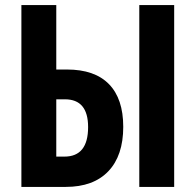

<svg xmlns="http://www.w3.org/2000/svg" viewBox="-20 -734 768 754"><path d="M64 0V-714H201V-461H243Q352 -461 408 -403.5Q464 -346 464 -236Q464 -123 405.5 -61.5Q347 0 238 0ZM527 0V-714H664V0ZM201 -119H233Q326 -119 326 -235Q326 -344 235 -344H201Z"/></svg>

Font: Noto Sans ExtraCondensed
Style: Bold
Weight: 700
Width: 2
Designer: Monotype Design Team
Foundry: Monotype Imaging Inc.
Version: Version 2.013; ttfautohint (v1.8.4.7-5d5b)